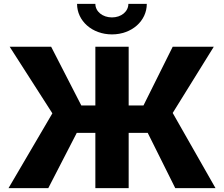

<svg xmlns="http://www.w3.org/2000/svg" viewBox="-20 -968 1153 988"><path d="M642.1 -727.5H470.7V-425.3H398.4L243.2 -727.5H29.8L249.5 -384.8L23.9 0H228.5L375 -284.2H470.7V0H642.1V-284.2H740.2L881.8 0H1088.9L868.7 -386.7L1080.1 -727.5H868.7L718.3 -425.3H642.1ZM556.2 -791C658.2 -791 735.4 -860.4 735.4 -948.2H640.6C640.6 -908.7 604 -878.4 556.2 -878.4C507.8 -878.4 470.7 -908.7 470.7 -948.2H376.5C376.5 -860.4 454.1 -791 556.2 -791Z"/></svg>

Font: Inter ExtraBold
Style: Regular
Weight: 800
Designer: Rasmus Andersson
Foundry: rsms
Version: Version 4.001;git-9221beed3